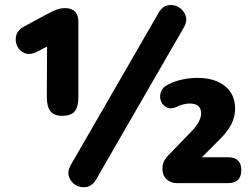

<svg xmlns="http://www.w3.org/2000/svg" viewBox="-20 -743 1019 779"><path d="M370 -15Q355 11 331.5 15.5Q308 20 288 8.5Q268 -3 260 -25.5Q252 -48 268 -75L623 -690Q638 -717 661.5 -721.5Q685 -726 705 -714Q725 -702 733 -679.5Q741 -657 725 -630ZM231 -273Q201 -273 185.5 -291Q170 -309 170 -349L171 -554L128 -532Q101 -519 80 -527.5Q59 -536 49.5 -556.5Q40 -577 46 -599.5Q52 -622 79 -636L175 -688Q194 -698 210 -704Q226 -710 245 -710Q271 -710 284.5 -695.5Q298 -681 298 -655V-349Q298 -309 283 -291Q268 -273 231 -273ZM697 0Q672 0 655.5 -16Q639 -32 639 -59Q639 -79 647.5 -93Q656 -107 671 -121L756 -209Q796 -250 796 -283Q796 -323 749 -323Q736 -323 721.5 -319Q707 -315 696 -309Q673 -299 656.5 -307Q640 -315 633 -333Q626 -351 633 -370.5Q640 -390 664 -401Q689 -414 720 -420.5Q751 -427 781 -427Q852 -427 893 -393.5Q934 -360 934 -302Q934 -270 919 -239.5Q904 -209 868 -174L799 -105H905Q959 -105 959 -53Q959 0 905 0Z"/></svg>

Font: Chiron GoRound TC EB
Style: Regular
Weight: 700
Designer: Ryoko NISHIZUKA 西塚涼子 (kana, bopomofo & ideographs); Paul D. Hunt (Latin, Greek & Cyrillic); Sandoll Communications 산돌커뮤니
Foundry: Adobe
Version: Version 1.000;hotconv 1.1.1;makeotfexe 2.6.0